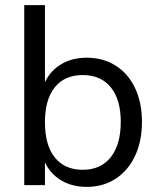

<svg xmlns="http://www.w3.org/2000/svg" viewBox="-20 -725 622 752"><path d="M536 -248Q536 -172 509 -114.5Q482 -57 433 -25Q384 7 320 7Q263 7 220.5 -18Q178 -43 156 -89V0H75V-705H156V-403Q178 -449 220.5 -474Q263 -499 320 -499Q384 -499 433 -468Q482 -437 509 -380Q536 -323 536 -248ZM453 -248Q453 -335 414 -383Q375 -431 304 -431Q233 -431 194.5 -383Q156 -335 156 -246Q156 -157 194.5 -108.5Q233 -60 304 -60Q375 -60 414 -109.5Q453 -159 453 -248Z"/></svg>

Font: wassup Sans
Style: Regular
Weight: 400
Version: Version 2.001